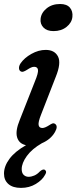

<svg xmlns="http://www.w3.org/2000/svg" viewBox="-35 -718 382 960"><path d="M232.5 -562.5Q199.5 -562.5 182.2 -580.5Q165 -598.5 168 -624Q171 -654 198 -676Q225 -698 265.5 -698Q299 -698 314.5 -679.8Q330 -661.5 327 -633.5Q324 -604.5 297.8 -583.5Q271.5 -562.5 232.5 -562.5ZM170.5 -145.5Q155.5 -108 158 -93Q160.5 -78 177 -78Q189.5 -78 212 -92.5Q220 -98 226.8 -100.5Q233.5 -103 240.5 -98.5Q256.5 -87 240 -58Q219 -21 174.5 -2Q125 26.5 99.2 62Q73.5 97.5 73.5 127.5Q73.5 147 83.5 156.5Q93.5 166 108 166Q121.5 166 136.2 159.8Q151 153.5 163.5 140Q177 127.5 186.5 130Q192 131.5 194.8 138.2Q197.5 145 189.5 157.5Q176.5 182 144 201.8Q111.5 221.5 70 221.5Q29 221.5 7 202.2Q-15 183 -15 150Q-15 113 12.5 76Q40 39 95 8Q60 0.5 50.5 -31.5Q41 -63.5 64 -119L140 -312Q157 -353 155 -368.5Q153 -384 135.5 -384Q128 -384 119 -379.8Q110 -375.5 99.5 -368.5Q90 -362.5 82.2 -360Q74.5 -357.5 68 -361.5Q60.5 -366 60 -377.2Q59.5 -388.5 68 -401.5Q86.5 -428.5 122 -448.5Q157.5 -468.5 193.5 -468.5Q238 -468.5 255 -435.5Q272 -402.5 243.5 -333Z"/></svg>

Font: Fraunces 9pt S100
Style: Italic
Weight: 400
Italic angle: -16°
Version: Version 1.000; ttfautohint (v1.8.3)